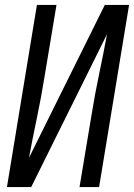

<svg xmlns="http://www.w3.org/2000/svg" viewBox="-20 -755 541 775"><path d="M8 0 129 -735H208L159 -441Q146 -360 129 -279.5Q112 -199 97 -118L403 -735H501L380 0H301L350 -294Q363 -375 380 -455.5Q397 -536 412 -617L106 0Z"/></svg>

Font: Iosevka Curly Oblique
Style: Regular
Weight: 400
Italic angle: -9°
Monospace: yes
Designer: Belleve Invis
Foundry: Belleve Invis
Version: Version 11.1.0; ttfautohint (v1.8.3)